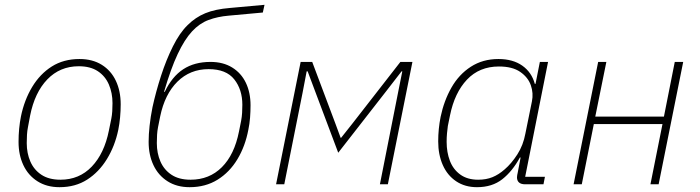

<svg xmlns="http://www.w3.org/2000/svg" viewBox="-20 -765 2905 797"><path d="M227 12Q174 12 135.5 -12.5Q97 -37 77 -79.5Q57 -122 57 -176Q57 -204 59.5 -230.5Q62 -257 67 -282Q81 -350 113.5 -404Q146 -458 195 -489Q244 -520 310 -520Q364 -520 402.5 -496Q441 -472 461 -429.5Q481 -387 481 -332Q481 -305 478.5 -278Q476 -251 471 -226Q457 -159 424 -105Q391 -51 342 -19.5Q293 12 227 12ZM231 -19Q309 -19 361 -73.5Q413 -128 432 -223L442 -272Q445 -287 446 -303.5Q447 -320 447 -337Q447 -379 432 -414Q417 -449 386 -469.5Q355 -490 307 -490Q229 -490 176.5 -435.5Q124 -381 105 -285L96 -237Q93 -222 92 -205.5Q91 -189 91 -171Q91 -129 106 -94.5Q121 -60 152 -39.5Q183 -19 231 -19Z M767 12Q714 12 675.5 -12.5Q637 -37 617 -79.5Q597 -122 597 -176Q597 -207 601 -243.5Q605 -280 613 -320Q627 -384 648.5 -450.5Q670 -517 698 -573Q726 -629 759 -661Q791 -693 832 -710Q873 -727 935 -732L1078 -745L1071 -713L929 -700Q883 -696 845.5 -682Q808 -668 777 -634.5Q746 -601 717.5 -540.5Q689 -480 661 -384H664Q694 -447 740.5 -477.5Q787 -508 854 -508Q906 -508 943.5 -485Q981 -462 1000.5 -421.5Q1020 -381 1020 -328Q1020 -302 1018 -276.5Q1016 -251 1011 -227Q998 -158 965.5 -104Q933 -50 883 -19Q833 12 767 12ZM771 -19Q849 -19 901 -71Q953 -123 972 -219L981 -264Q984 -280 985 -296.5Q986 -313 986 -330Q986 -393 952.5 -435.5Q919 -478 846 -478Q769 -478 716.5 -426Q664 -374 645 -282L636 -237Q633 -222 632 -205.5Q631 -189 631 -171Q631 -129 646 -94.5Q661 -60 692 -39.5Q723 -19 771 -19Z M1126 0 1228 -508H1276L1373 -250L1394 -193H1396L1442 -251L1642 -508H1692L1590 0H1557L1633 -384L1650 -469H1647L1582 -385L1384 -131L1290 -381L1257 -469H1253L1236 -380L1160 0Z M2236 0H2160Q2143 0 2134.5 -7.5Q2126 -15 2126 -29Q2126 -34 2127 -38.5Q2128 -43 2129 -48L2141 -111H2138Q2107 -54 2065 -21Q2023 12 1960 12Q1910 12 1873.5 -12.5Q1837 -37 1818 -80Q1799 -123 1799 -178Q1799 -204 1801.5 -229.5Q1804 -255 1809 -280Q1823 -347 1854 -401.5Q1885 -456 1934.5 -488Q1984 -520 2049 -520Q2109 -520 2148 -492.5Q2187 -465 2200 -417H2203L2221 -508H2255L2160 -31H2242ZM1965 -19Q1998 -19 2024 -29.5Q2050 -40 2075 -62Q2103 -86 2127.5 -124Q2152 -162 2161 -211L2188 -344Q2195 -378 2183.5 -411Q2172 -444 2139.5 -466.5Q2107 -489 2051 -489Q1970 -489 1918.5 -434.5Q1867 -380 1848 -286L1839 -242Q1837 -227 1835.5 -211Q1834 -195 1834 -176Q1834 -133 1847.5 -97.5Q1861 -62 1890.5 -40.5Q1920 -19 1965 -19Z M2361 0 2463 -508H2497L2451 -281H2736L2781 -508H2816L2714 0H2680L2730 -250H2445L2395 0Z"/></svg>

Font: IBM Plex Sans ExtraLight
Style: Italic
Weight: 250
Italic angle: -11.31°
Designer: Mike Abbink, Paul van der Laan, Pieter van Rosmalen
Foundry: Bold Monday
Version: Version 3.201